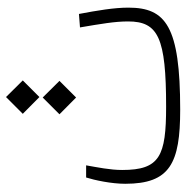

<svg xmlns="http://www.w3.org/2000/svg" viewBox="-11 -595 608 626"><g transform="rotate(-90 293.0 -282.0)"><path d="M248.5 1.5C521.5 1.5 581.1 -45.9 581.1 -167.5C581.1 -213.9 571.8 -268.6 560.5 -328.6L516.6 -325.2C528.3 -255.9 536.1 -211.9 536.1 -168.5C536.1 -69.8 482.9 -44.4 258.3 -44.4C97.2 -44.4 51.8 -64.9 51.8 -187.5C51.8 -227.5 60.5 -268.1 66.9 -305.2H27.3C18.6 -277.8 6.8 -223.1 6.8 -177.7C6.8 -31.7 73.7 1.5 248.5 1.5ZM289.6 -457.5 343.8 -511.7 289.6 -566.4 234.9 -511.7ZM288.1 -337.9 342.3 -392.1 288.1 -446.8 233.4 -392.1Z"/></g></svg>

Font: Cascadia Mono PL ExtraLight
Style: Regular
Weight: 200
Monospace: yes
Designer: Aaron Bell
Foundry: Saja Typeworks
Version: Version 2404.023